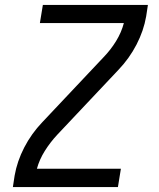

<svg xmlns="http://www.w3.org/2000/svg" viewBox="-20 -755 640 775"><path d="M32 0 39 -46Q49 -104 78 -160Q107 -216 151 -262L398 -524Q427 -554 448.5 -589Q470 -624 480 -662H141L153 -735H577L570 -689Q560 -631 531 -575Q502 -519 458 -473L211 -211Q183 -181 161 -146Q139 -111 129 -74H468L456 0Z"/></svg>

Font: Iosevka Curly Extended
Style: Italic
Weight: 400
Width: 7
Italic angle: -9°
Monospace: yes
Designer: Belleve Invis
Foundry: Belleve Invis
Version: Version 11.1.0; ttfautohint (v1.8.3)